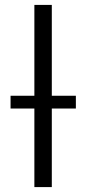

<svg xmlns="http://www.w3.org/2000/svg" viewBox="-20 -762 352 782"><path d="M120 0V-320H23V-372H120V-742H191V-372H289V-320H191V0Z"/></svg>

Font: Montserrat
Style: Regular
Weight: 400
Designer: Julieta Ulanovsky
Foundry: Julieta Ulanovsky
Version: Version 9.000; ttfautohint (v1.8.4.7-5d5b)